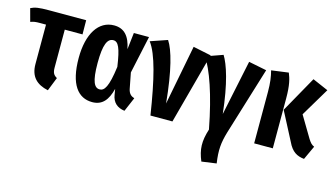

<svg xmlns="http://www.w3.org/2000/svg" viewBox="-98 -896 2513 1443"><g transform="rotate(15 1158.5 -174.5)"><path d="M286 -163V-457H424L423 -567H133C56 -567 25 -562 -7 -546L20 -446C45 -455 57 -457 96 -457H140V-150C140 -52 192 -3 281 16L323 -90C296 -105 286 -122 286 -163Z M637 -584C517 -584 442 -468 442 -279C442 -73 515 16 625 16C704 16 744 -35 767 -125L774 -83C783 -22 821 9 877 16L924 -94C898 -102 881 -117 873 -151L849 -275L912 -567H794L779 -437C760 -534 716 -584 637 -584ZM660 -475C698 -475 719 -433 740 -289C719 -128 691 -91 655 -91C614 -91 589 -134 589 -279C589 -423 614 -475 660 -475Z M1056 -583 925 -538C988 -455 1033 -270 1075 0H1246L1395 -554L1255 -583L1165 -118C1141 -370 1099 -519 1056 -583Z M1488 -583 1356 -536C1413 -450 1477 -275 1527 -12C1496 86 1498 149 1534 235L1649 219C1634 117 1640 59 1665 -26L1827 -554L1687 -582L1597 -152C1572 -386 1527 -520 1488 -583Z M1996 -581 1863 -563C1875 -519 1882 -469 1882 -401V0H2027V-387C2027 -493 2013 -540 1996 -581ZM2310 -528 2188 -581 2031 -301 2145 -82C2178 -11 2219 10 2274 16L2324 -92C2303 -101 2293 -113 2276 -139L2177 -305Z"/></g></svg>

Font: Glow Sans TC Compressed
Style: Bold
Weight: 700
Width: 2
Designer: Ryoko NISHIZUKA (kana, bopomofo & ideographs); Paul D. Hunt (Latin, Greek & Cyrillic); Sandoll Communications, Soo-young
Version: Version 0.93